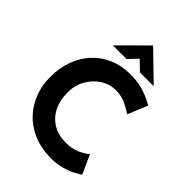

<svg xmlns="http://www.w3.org/2000/svg" viewBox="-276 -1110 1248 1248"><g transform="rotate(45 348.5 -486.0)"><path d="M647 -61Q635 -51 602.5 -34Q570 -17 523 -4Q476 9 419 8Q332 6 263.5 -23.5Q195 -53 147.5 -104Q100 -155 75 -221Q50 -287 50 -362Q50 -446 75.5 -516Q101 -586 148.5 -637Q196 -688 262 -716Q328 -744 408 -744Q482 -744 539 -724Q596 -704 632 -681L575 -544Q550 -563 508.5 -583.5Q467 -604 413 -604Q357 -604 308.5 -573Q260 -542 230.5 -489.5Q201 -437 201 -370Q201 -299 228 -245.5Q255 -192 305 -162Q355 -132 422 -132Q481 -132 523 -151Q565 -170 587 -191ZM442 -796 364 -870 398 -880 319 -796H193L378 -980H379L568 -796Z"/></g></svg>

Font: Reem Kufi
Style: Regular
Weight: 400
Designer: Khaled Hosny
Version: Version 1.6